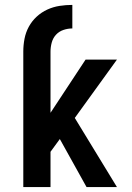

<svg xmlns="http://www.w3.org/2000/svg" viewBox="-20 -763 540 783"><path d="M75 -553Q75 -579 80 -605Q85 -631 97.5 -654Q110 -677 129.5 -695Q149 -713 173 -724Q197 -735 223 -739Q249 -743 275 -743V-647Q257 -647 239 -641Q221 -635 208.5 -621.5Q196 -608 191 -589.5Q186 -571 186 -553ZM75 0V-553H186V-303L329 -520H457L285 -282L457 0H333L224 -196L186 -144V0Z"/></svg>

Font: Moesevka
Style: Bold
Weight: 700
Monospace: yes
Designer: Belleve Invis
Foundry: Belleve Invis
Version: Version 32.5.0; ttfautohint (v1.8.4)